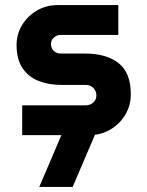

<svg xmlns="http://www.w3.org/2000/svg" viewBox="-20 -530 575 753"><path d="M67 0V-117H316Q334 -117 346 -128Q358 -139 358 -156Q358 -173 346 -185Q334 -197 316 -197H220Q171 -197 131.5 -212.5Q92 -228 68.5 -262.5Q45 -297 45 -353Q45 -396 66.5 -431.5Q88 -467 124.5 -488.5Q161 -510 205 -510H444V-393H218Q203 -393 191.5 -383Q180 -373 180 -357Q180 -341 191 -330.5Q202 -320 218 -320H314Q397 -320 445 -282.5Q493 -245 493 -160Q493 -116 471 -79.5Q449 -43 412 -21.5Q375 0 329 0ZM134 203 231 -24H362L265 203Z"/></svg>

Font: MuseoModerno SemiBold
Style: Regular
Weight: 600
Designer: Pablo Cosgaya, Héctor Gatti, Marcela Romero, and the Authors of The MuseoModerno Project.
Foundry: Omnibus-Type Team
Version: Version 1.001